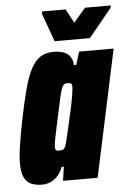

<svg xmlns="http://www.w3.org/2000/svg" viewBox="-51 -722 526 769"><g transform="rotate(-5 212.0 -337.5)"><path d="M89 8Q61 8 42.5 -0.5Q24 -9 15 -29.5Q6 -50 6 -85Q6 -115 12.5 -156.5Q19 -198 30 -255Q45 -329 58.5 -379.5Q72 -430 88.5 -460.5Q105 -491 126.5 -504.5Q148 -518 178 -518Q204 -518 221 -511Q238 -504 246.5 -490.5Q255 -477 256 -458H265L281 -510H420L311 0H172L180 -56H171Q162 -32 148 -18Q134 -4 118.5 2Q103 8 89 8ZM168 -122Q175 -122 180 -123Q185 -124 189 -130.5Q193 -137 197 -151Q200 -161 205 -183.5Q210 -206 216.5 -234Q223 -262 229 -290Q235 -318 238.5 -340Q242 -362 242 -371Q242 -383 237.5 -385.5Q233 -388 225 -388Q216 -388 211 -385.5Q206 -383 201 -371.5Q196 -360 190 -332.5Q184 -305 173 -255Q162 -203 156.5 -176Q151 -149 151 -137Q151 -130 153 -126.5Q155 -123 159 -122.5Q163 -122 168 -122ZM187 -560 146 -674 148 -683H242L272 -627L320 -683H424L422 -674L329 -560Z"/></g></svg>

Font: Saira Condensed Black
Style: Italic
Weight: 900
Width: 3
Italic angle: -12°
Designer: Hector Gatti with collaboration of the Omnibus-Type team
Foundry: Omnibus-Type
Version: Version 1.101